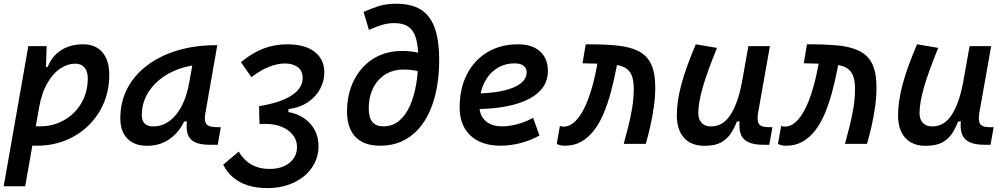

<svg xmlns="http://www.w3.org/2000/svg" viewBox="-25 -762 5319 1017"><path d="M108.4 224.6H-5.4L125 -517.6H222.2L217.8 -395ZM169.4 9.8Q135.3 9.8 101.8 7.1Q68.4 4.4 34.2 -0.5L85.9 -105Q116.2 -92.8 185.1 -92.8Q257.8 -92.8 315.4 -126Q373 -159.2 406.5 -216.8Q439.9 -274.4 439.9 -346.7Q439.9 -383.8 422.6 -404.3Q405.3 -424.8 373 -424.8Q335 -424.8 296.4 -400.4Q257.8 -376 227.1 -324Q196.3 -272 181.2 -189.5L200.2 -407.2H242.7L217.3 -373Q233.9 -446.8 285.9 -487.1Q337.9 -527.3 415.5 -527.3Q481 -527.3 517.3 -485.1Q553.7 -442.9 553.7 -365.2Q553.7 -285.2 524.9 -216.8Q496.1 -148.4 443.8 -97.4Q391.6 -46.4 321.8 -18.3Q252 9.8 169.4 9.8Z M755.4 10.3Q687 10.3 649.7 -27.8Q612.3 -65.9 612.3 -135.3Q612.3 -223.1 650.1 -294.7Q688 -366.2 756.3 -417Q824.7 -467.8 916.3 -495.1Q1007.8 -522.5 1115.2 -522.5H1126L1062 -158.2Q1055.7 -120.6 1068.6 -104.5Q1081.5 -88.4 1123.5 -88.4H1144.5L1128.4 4.9H1088.4Q1045.9 4.9 1019.8 -3.9Q993.7 -12.7 980.7 -29.8Q967.8 -46.9 964.8 -72.3Q961.9 -97.7 966.3 -131.3L995.6 -118.7H939L966.3 -158.2Q939.9 -78.1 884.5 -33.9Q829.1 10.3 755.4 10.3ZM787.1 -92.3Q855.5 -92.3 906.5 -153.3Q957.5 -214.4 977.5 -325.7L1002.9 -467.3L1044.4 -419.9Q978 -417 919.9 -395.8Q861.8 -374.5 818.4 -338.6Q774.9 -302.7 750.5 -255.1Q726.1 -207.5 726.1 -151.9Q726.1 -122.6 741.7 -107.4Q757.3 -92.3 787.1 -92.3Z M1392.6 234.4Q1333.5 234.4 1287.8 220Q1242.2 205.6 1209.7 177.7Q1177.2 149.9 1157.2 110.4L1239.7 41Q1255.9 68.4 1278.3 89.1Q1300.8 109.9 1332 121.3Q1363.3 132.8 1404.8 132.8Q1446.8 132.8 1479 118.4Q1511.2 104 1529.8 77.9Q1548.3 51.8 1548.3 17.1Q1548.3 -19 1526.9 -46.6Q1505.4 -74.2 1468.8 -89.6Q1432.1 -105 1387.2 -105.5Q1379.4 -105.5 1370.1 -105.5Q1360.8 -105.5 1349.6 -105.5L1347.7 -168H1504.9Q1549.8 -160.2 1585.7 -135.7Q1621.6 -111.3 1642.1 -73.2Q1662.6 -35.2 1662.1 13.7Q1661.6 62.5 1640.9 103Q1620.1 143.6 1583.5 172.9Q1546.9 202.1 1498.3 218.3Q1449.7 234.4 1392.6 234.4ZM1349.6 -105.5 1347.2 -199.7Q1370.6 -203.1 1390.4 -207.8Q1410.2 -212.4 1426.8 -216.8Q1479 -231.9 1512.5 -252Q1545.9 -272 1562.3 -296.6Q1578.6 -321.3 1578.1 -349.1Q1578.1 -387.2 1551.8 -406.5Q1525.4 -425.8 1483.9 -425.8Q1443.8 -425.8 1397.5 -407Q1351.1 -388.2 1307.1 -353L1251 -432.6Q1310.5 -481.9 1370.1 -504.6Q1429.7 -527.3 1496.1 -527.3Q1590.3 -527.3 1641.6 -487.5Q1692.9 -447.8 1692.9 -377.9Q1692.9 -333.5 1671.1 -292.2Q1649.4 -251 1607.4 -221.7Q1565.4 -192.4 1503.4 -184.1L1500 -135.3Z M1988.3 9.8Q1940.4 9.8 1906.7 -4.2Q1873 -18.1 1852.3 -43Q1831.5 -67.9 1822 -101.8Q1812.5 -135.7 1813 -175.8Q1814.5 -266.6 1850.6 -338.1Q1886.7 -409.7 1952.1 -450.9Q2017.6 -492.2 2106.9 -492.2Q2147.5 -492.2 2188.5 -483.2Q2229.5 -474.1 2267.6 -454.6L2218.3 -373Q2190.9 -386.2 2164.8 -389.9Q2138.7 -393.6 2115.2 -393.6Q2054.7 -393.6 2013.2 -366Q1971.7 -338.4 1950 -292.5Q1928.2 -246.6 1928.2 -190.9Q1927.7 -139.2 1947.5 -116Q1967.3 -92.8 2005.4 -92.8Q2054.2 -92.8 2089.4 -122.3Q2124.5 -151.9 2146.7 -202.4Q2168.9 -252.9 2179.7 -317.1Q2190.4 -381.3 2190.4 -451.2Q2190.4 -516.6 2178.7 -558.1Q2167 -599.6 2139.2 -619.6Q2111.3 -639.6 2063.5 -639.6Q2028.8 -639.6 1997.6 -629.9Q1966.3 -620.1 1929.2 -603.5L1900.9 -698.7Q1939 -715.8 1978.8 -729Q2018.6 -742.2 2075.2 -742.2Q2152.3 -742.2 2202.4 -712.2Q2252.4 -682.1 2276.9 -616.2Q2301.3 -550.3 2301.3 -444.3Q2301.3 -368.7 2289.3 -300.5Q2277.3 -232.4 2252.7 -175.8Q2228 -119.1 2190.7 -77.6Q2153.3 -36.1 2102.8 -13.2Q2052.2 9.8 1988.3 9.8Z M2634.8 -92.8Q2672.9 -92.8 2716.1 -104.5Q2759.3 -116.2 2798.8 -137.7L2832.5 -44.4Q2785.2 -17.6 2731 -3.9Q2676.8 9.8 2627.4 9.8Q2524.9 9.8 2467.3 -43.7Q2409.7 -97.2 2409.7 -192.9Q2409.7 -293.5 2448.5 -368.7Q2487.3 -443.8 2556.9 -485.6Q2626.5 -527.3 2718.8 -527.3Q2793.5 -527.3 2835.2 -490Q2877 -452.6 2877 -386.2Q2877 -291 2779.5 -239.3Q2682.1 -187.5 2503.4 -184.1L2490.2 -266.6Q2620.1 -268.1 2692.4 -297.6Q2764.6 -327.1 2764.6 -378.9Q2764.6 -400.9 2748.5 -413.6Q2732.4 -426.3 2702.1 -426.3Q2646.5 -426.3 2604.2 -398.2Q2562 -370.1 2538.3 -319.6Q2514.6 -269 2514.2 -201.7Q2514.6 -150.4 2546.6 -121.6Q2578.6 -92.8 2634.8 -92.8Z M3278.8 0Q3291 -44.4 3303.2 -92.8Q3315.4 -141.1 3323.7 -191.4Q3332 -241.7 3332 -290.5Q3332 -344.2 3316.7 -372.1Q3301.3 -399.9 3268.8 -410.9Q3236.3 -421.9 3184.8 -423.6Q3133.3 -425.3 3060.5 -426.8L3077.6 -527.3Q3171.4 -527.8 3240.5 -521.2Q3309.6 -514.6 3355.5 -491.9Q3401.4 -469.2 3423.6 -422.9Q3445.8 -376.5 3445.8 -297.4Q3445.8 -250 3438.5 -197.5Q3431.2 -145 3419.7 -94Q3408.2 -43 3395.5 0ZM2967.3 9.8Q2955.6 9.8 2945.6 7.8Q2935.5 5.9 2923.8 0.5L2940.9 -95.2Q2947.8 -93.3 2950 -92.3Q2952.1 -91.3 2959 -91.3Q2986.8 -91.3 3010 -109.1Q3033.2 -127 3052.5 -158Q3071.8 -189 3086.9 -227.8Q3102.1 -266.6 3113.8 -309.3Q3125.5 -352.1 3133.3 -393.6L3141.1 -434.6L3246.6 -437.5L3238.3 -393.6Q3225.6 -329.1 3209.2 -269Q3192.9 -209 3171.1 -158.2Q3149.4 -107.4 3120.1 -69.8Q3090.8 -32.2 3053.2 -11.2Q3015.6 9.8 2967.3 9.8Z M3705.6 10.3Q3636.2 10.3 3598.1 -32Q3560.1 -74.2 3560.1 -150.9Q3560.1 -224.6 3583.7 -313.7Q3607.4 -402.8 3660.6 -527.3L3772.9 -508.3Q3720.7 -380.9 3697.3 -299.1Q3673.8 -217.3 3673.8 -163.1Q3673.8 -129.4 3691.7 -110.8Q3709.5 -92.3 3741.7 -92.3Q3803.7 -92.3 3843.5 -152.6Q3883.3 -212.9 3904.8 -325.7L3897 -118.7H3864.7L3890.1 -150.4Q3873.5 -101.1 3852.5 -64.9Q3831.5 -28.8 3797.4 -9.3Q3763.2 10.3 3705.6 10.3ZM4018.1 4.9Q3968.8 4.9 3939 -9Q3909.2 -22.9 3898.4 -52.2Q3887.7 -81.5 3893.6 -127.4L3888.7 -234.9L3939 -517.6H4053.2L3990.7 -166Q3983.4 -122.6 3994.9 -105.5Q4006.3 -88.4 4044.4 -88.4H4066.4L4049.8 4.9Z M4450.7 0Q4462.9 -44.4 4475.1 -92.8Q4487.3 -141.1 4495.6 -191.4Q4503.9 -241.7 4503.9 -290.5Q4503.9 -344.2 4488.5 -372.1Q4473.1 -399.9 4440.7 -410.9Q4408.2 -421.9 4356.7 -423.6Q4305.2 -425.3 4232.4 -426.8L4249.5 -527.3Q4343.3 -527.8 4412.4 -521.2Q4481.4 -514.6 4527.3 -491.9Q4573.2 -469.2 4595.5 -422.9Q4617.7 -376.5 4617.7 -297.4Q4617.7 -250 4610.4 -197.5Q4603 -145 4591.6 -94Q4580.1 -43 4567.4 0ZM4139.2 9.8Q4127.4 9.8 4117.4 7.8Q4107.4 5.9 4095.7 0.5L4112.8 -95.2Q4119.6 -93.3 4121.8 -92.3Q4124 -91.3 4130.9 -91.3Q4158.7 -91.3 4181.9 -109.1Q4205.1 -127 4224.4 -158Q4243.7 -189 4258.8 -227.8Q4273.9 -266.6 4285.6 -309.3Q4297.4 -352.1 4305.2 -393.6L4313 -434.6L4418.5 -437.5L4410.2 -393.6Q4397.5 -329.1 4381.1 -269Q4364.7 -209 4343 -158.2Q4321.3 -107.4 4292 -69.8Q4262.7 -32.2 4225.1 -11.2Q4187.5 9.8 4139.2 9.8Z M4877.4 10.3Q4808.1 10.3 4770 -32Q4731.9 -74.2 4731.9 -150.9Q4731.9 -224.6 4755.6 -313.7Q4779.3 -402.8 4832.5 -527.3L4944.8 -508.3Q4892.6 -380.9 4869.1 -299.1Q4845.7 -217.3 4845.7 -163.1Q4845.7 -129.4 4863.5 -110.8Q4881.3 -92.3 4913.6 -92.3Q4975.6 -92.3 5015.4 -152.6Q5055.2 -212.9 5076.7 -325.7L5068.8 -118.7H5036.6L5062 -150.4Q5045.4 -101.1 5024.4 -64.9Q5003.4 -28.8 4969.2 -9.3Q4935.1 10.3 4877.4 10.3ZM5189.9 4.9Q5140.6 4.9 5110.8 -9Q5081.1 -22.9 5070.3 -52.2Q5059.6 -81.5 5065.4 -127.4L5060.5 -234.9L5110.8 -517.6H5225.1L5162.6 -166Q5155.3 -122.6 5166.7 -105.5Q5178.2 -88.4 5216.3 -88.4H5238.3L5221.7 4.9Z"/></svg>

Font: Cascadia Mono Medium
Style: Italic
Weight: 500
Italic angle: -10°
Monospace: yes
Designer: Aaron Bell
Foundry: Saja Typeworks
Version: Version 2407.024